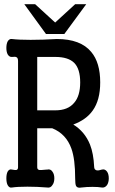

<svg xmlns="http://www.w3.org/2000/svg" viewBox="-20 -877 540 899"><path d="M154.3 -610.4H239.3Q298.8 -610.4 327.1 -583Q355.5 -554.7 355.5 -491.2Q355.5 -427.7 327.1 -395.5Q297.9 -360.4 239.3 -360.4H154.3ZM64.5 -590.8V-93.8Q64.5 -83 56.6 -81.1Q51.8 -80.1 36.1 -83Q23.4 -86.9 15.6 -73.2Q9.8 -61.5 9.8 -42Q9.8 -22.5 15.6 -10.7Q23.4 3.9 36.1 1Q61.5 -2.9 108.4 -2.9Q154.3 -2.9 201.2 1Q216.8 3.9 225.6 -10.7Q234.4 -22.5 234.4 -42Q234.4 -61.5 225.6 -73.2Q216.8 -86.9 201.2 -83H198.2Q170.9 -80.1 164.1 -81.1Q154.3 -83 154.3 -93.8V-276.4H224.6Q290 -250 314.5 -180.7Q332 -131.8 332 -41Q332 -15.6 335.9 -6.8Q341.8 4.9 361.3 1Q385.7 -2 413.1 -2Q439.5 -2 457 1Q471.7 2.9 481.4 -10.7Q489.3 -23.4 489.3 -42Q489.3 -61.5 481.4 -73.2Q471.7 -86.9 457 -83Q442.4 -78.1 433.6 -79.1Q420.9 -82 420.9 -95.7Q418 -158.2 401.4 -200.2Q377 -260.7 323.2 -293.9Q383.8 -316.4 414.1 -359.4Q449.2 -408.2 449.2 -491.2Q449.2 -584 407.2 -633.8Q357.4 -694.3 246.1 -694.3Q178.7 -690.4 123 -690.4Q68.4 -690.4 36.1 -694.3Q23.4 -696.3 15.6 -682.6Q9.8 -670.9 9.8 -652.3Q9.8 -634.8 15.6 -623Q23.4 -609.4 36.1 -610.4Q51.8 -612.3 56.6 -609.4Q64.5 -606.4 64.5 -590.8ZM144.5 -857.4H93.8L195.3 -717.8H281.2L383.8 -857.4H332L238.3 -771.5Z"/></svg>

Font: GungsuhChe
Style: Regular
Weight: 400
Monospace: yes
Version: Version 2.21